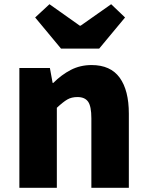

<svg xmlns="http://www.w3.org/2000/svg" viewBox="-20 -892 698 912"><path d="M72 -569H217L230 -498H233Q272 -537 316.5 -560Q361 -583 415 -583Q505 -583 548.5 -523Q592 -463 592 -352V0H414V-330Q414 -387 398.5 -409Q383 -431 348 -431Q320 -431 300 -419.5Q280 -408 250 -380V0H72ZM147 -809 215 -872 359 -770H363L508 -872L574 -809L451 -661H270Z"/></svg>

Font: Merged Yaku Han JP Black
Style: Regular
Weight: 900
Designer: Ryoko NISHIZUKA 西塚涼子 (kana, bopomofo & ideographs); Paul D. Hunt (Latin, Greek & Cyrillic); Sandoll Communications 산돌커뮤니
Foundry: Adobe
Version: Version 2.004